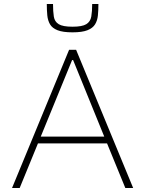

<svg xmlns="http://www.w3.org/2000/svg" viewBox="-20 -936 723 956"><path d="M40 0 324 -688H359L643 0H604L513 -222H169L78 0ZM183 -256H499L344 -637H339ZM341 -775Q293 -775 266.5 -785.5Q240 -796 229 -815Q218 -834 215.5 -859.5Q213 -885 213 -916H244Q244 -879 248 -853.5Q252 -828 272.5 -815.5Q293 -803 341 -803Q389 -803 409.5 -815.5Q430 -828 434.5 -853.5Q439 -879 439 -916H470Q470 -885 467.5 -859.5Q465 -834 453.5 -815Q442 -796 415.5 -785.5Q389 -775 341 -775Z"/></svg>

Font: Saira Thin
Style: Regular
Weight: 100
Designer: Hector Gatti with collaboration of the Omnibus-Type team
Foundry: Omnibus-Type
Version: Version 1.101